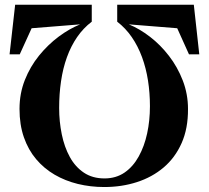

<svg xmlns="http://www.w3.org/2000/svg" viewBox="-20 -772 862 792"><path d="M779.5 -752.5 802 -548H759.5L711 -655.5L511.5 -671.5Q555.5 -653.5 598.8 -620.2Q642 -587 677.2 -541.2Q712.5 -495.5 734 -439.8Q755.5 -384 755.5 -322.5Q756 -242 729.2 -181.8Q702.5 -121.5 655 -81.2Q607.5 -41 544.8 -20.8Q482 -0.5 410 -0.5Q353.5 -0.5 301.2 -13.2Q249 -26 205.2 -51.5Q161.5 -77 129 -115.5Q96.5 -154 78.5 -205.8Q60.5 -257.5 60.5 -322.5Q60.5 -386.5 82.5 -442Q104.5 -497.5 141.2 -542.8Q178 -588 222 -620.8Q266 -653.5 310.5 -671.5L110.5 -655.5L61.5 -548H19.5L42.5 -752.5H358.5V-682.5Q323.5 -656 298 -618.8Q272.5 -581.5 256 -535.8Q239.5 -490 231.8 -437.2Q224 -384.5 224 -327Q224 -270.5 234.8 -218Q245.5 -165.5 268 -124.5Q290.5 -83.5 326 -59.8Q361.5 -36 411 -36Q458.5 -36 493.8 -60.2Q529 -84.5 552.2 -126.5Q575.5 -168.5 587 -221.8Q598.5 -275 598.5 -334Q598.5 -388.5 590.5 -439.8Q582.5 -491 565.8 -536.5Q549 -582 523.5 -619Q498 -656 463.5 -682.5V-752.5Z"/></svg>

Font: Merriweather 120pt
Style: Bold
Weight: 700
Designer: Eben Sorkin
Foundry: Eben Sorkin
Version: Version 2.100